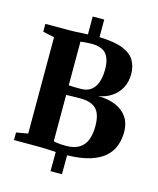

<svg xmlns="http://www.w3.org/2000/svg" viewBox="-141 -959 975 1185"><g transform="rotate(15 346.5 -367.0)"><path d="M297 127 297.5 4.5Q278 3.5 261.5 2.5Q245 1.5 227.2 0.8Q209.5 0 186.5 0H29.5V-48.5L104 -61.5V-677L31 -692.5V-743H185Q207 -743 226.2 -744Q245.5 -745 264 -746.2Q282.5 -747.5 301.5 -748V-862.5H375V-750Q472 -747.5 526 -725.5Q580 -703.5 601.5 -666.2Q623 -629 623 -580.5Q623 -529.5 602 -490.8Q581 -452 544 -427.8Q507 -403.5 460.5 -396.5Q525 -396.5 572.8 -376.5Q620.5 -356.5 647 -318Q673.5 -279.5 673.5 -224.5Q673.5 -177.5 659 -136.8Q644.5 -96 610 -64.5Q575.5 -33 517 -14.5Q458.5 4 370.5 6L370 127ZM347.5 -48.5Q401 -48.5 433 -68.8Q465 -89 478.8 -125.8Q492.5 -162.5 492.5 -212.5Q492.5 -289.5 460.2 -322Q428 -354.5 357.5 -354.5Q346.5 -354.5 334 -354.2Q321.5 -354 309 -353.8Q296.5 -353.5 286.2 -353.2Q276 -353 268.5 -352.5V-57Q276.5 -54 290 -52Q303.5 -50 318.5 -49.2Q333.5 -48.5 347.5 -48.5ZM347 -412Q387.5 -412 412.2 -431.8Q437 -451.5 448.5 -486.2Q460 -521 460 -565.5Q460 -632.5 432.2 -665.2Q404.5 -698 338.5 -698Q329 -698 315 -697.2Q301 -696.5 288.2 -695.2Q275.5 -694 268.5 -693V-414Q276 -413.5 285.8 -413Q295.5 -412.5 306.2 -412.2Q317 -412 327.8 -412Q338.5 -412 347 -412Z"/></g></svg>

Font: Merriweather 60pt ExtraBold
Style: Regular
Weight: 800
Version: Version 2.100